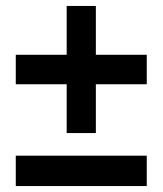

<svg xmlns="http://www.w3.org/2000/svg" viewBox="-20 -632 546 645"><path d="M473 -349H302V-185H204V-349H33V-448H204V-612H302V-448H473ZM473 -109V-7H33V-109Z"/></svg>

Font: Montserrat Semi Bold
Style: Regular
Weight: 600
Designer: Julieta Ulanovsky
Foundry: Julieta Ulanovsky
Version: Version 3.001 September 28, 2015